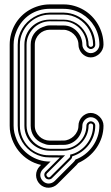

<svg xmlns="http://www.w3.org/2000/svg" viewBox="-20 -768 515 889"><path d="M246.6 83.5Q238.3 91.8 227.8 96.3Q217.3 100.8 206.1 101.2Q194.8 101.6 184.1 97.5Q173.3 93.5 164.6 84.7Q155.8 75.9 151.4 65.2Q147 54.4 147 43.1Q147 31.7 151.4 20.9Q155.8 10 164.6 1.2L170.2 -4.4Q139.6 -11 113.2 -27.6Q86.7 -44.2 67.1 -68.2Q47.6 -92.3 36.3 -122.3Q24.9 -152.3 24.9 -186V-561.3Q24.9 -587.2 31.4 -610.8Q37.8 -634.5 49.7 -655.2Q61.5 -675.8 78.2 -692.6Q95 -709.5 115.5 -721.6Q136 -733.6 159.7 -740.5Q183.3 -747.3 209.2 -747.6H274.7Q300.3 -747.6 324 -740.7Q347.7 -733.9 368.2 -721.7Q388.7 -709.5 405.4 -692.4Q422.1 -675.3 434.1 -654.5Q446 -633.8 452.6 -610.1Q459.2 -586.4 459.2 -561Q459.2 -549.3 454.3 -538.7Q449.5 -528.1 441.3 -520Q433.1 -512 422.5 -507.1Q411.9 -502.2 400.1 -502.2Q388.2 -502.2 377.8 -507.2Q367.4 -512.2 359.7 -520.4Q352.1 -528.6 347.7 -539.2Q343.3 -549.8 343.3 -561Q343.3 -575.2 337.3 -587.9Q331.3 -600.6 321.5 -609.9Q311.8 -619.1 299.3 -624.6Q286.9 -630.1 274.2 -630.1L211.2 -630.4H210.9Q196.8 -630.4 184.1 -625.1Q171.4 -619.9 161.9 -610.5Q152.3 -601.1 146.7 -588.5Q141.1 -575.9 141.1 -561.3V-186Q141.1 -171.4 146.7 -158.8Q152.3 -146.2 161.9 -136.8Q171.4 -127.4 184.1 -122.2Q196.8 -116.9 210.9 -116.9H211.2L274.2 -117.2Q286.9 -117.2 299.3 -122.7Q311.8 -128.2 321.5 -137.5Q331.3 -146.7 337.3 -159.3Q343.3 -171.9 343.3 -186.3Q343.3 -197.5 347.7 -208.1Q352.1 -218.8 359.7 -226.9Q367.4 -235.1 377.8 -240.1Q388.2 -245.1 400.1 -245.1Q411.9 -245.1 422.5 -240.2Q433.1 -235.4 441.3 -227.3Q449.5 -219.2 454.3 -208.6Q459.2 -198 459.2 -186.3Q459.2 -158 450.7 -131.8Q442.1 -105.7 426.8 -83.3Q411.4 -60.8 389.9 -43Q368.4 -25.1 342.3 -13.4Q338.6 -8.5 335 -4.9ZM122.1 -561.3Q122.1 -575.2 125.9 -587.8Q129.6 -600.3 136.8 -610.8Q144 -621.3 154.2 -629.4Q164.3 -637.5 177 -642.3Q186 -646 193.6 -648.2Q201.2 -650.4 210.9 -650.4H211.2L274.2 -650.1Q293 -650.1 309 -642.7Q325 -635.3 336.5 -622.9Q348.1 -610.6 354.7 -594.5Q361.3 -578.4 361.3 -561Q361.3 -553.5 364.6 -546.5Q367.9 -539.6 373.3 -534.1Q378.7 -528.6 385.6 -525.3Q392.6 -522 400.1 -522Q408 -522 415.3 -525.1Q422.6 -528.3 428.1 -533.7Q433.6 -539.1 436.9 -546.1Q440.2 -553.2 440.2 -561Q440.2 -584 434.3 -605.2Q428.5 -626.5 417.6 -644.9Q406.7 -663.3 391.6 -678.5Q376.5 -693.6 358 -704.5Q339.6 -715.3 318.4 -721.2Q297.1 -727.1 274.2 -727.1L211.2 -727.3H210.9Q184.8 -727.3 161.3 -720.3Q137.7 -713.4 117.9 -700.2Q98.1 -687 82.6 -668.1Q67.1 -649.2 56.9 -625.2Q50.3 -609.4 46.6 -594Q43 -578.6 43 -561.3V-186Q43 -168.7 46.6 -153.3Q50.3 -137.9 56.9 -122.1Q66.4 -99.6 81.9 -80.9Q97.4 -62.3 117.4 -48.7Q137.5 -35.2 161.1 -27.6Q184.8 -20 210.2 -20H214.1L178.7 15.4Q172.6 21.5 169.6 28.6Q166.5 35.6 166.5 43Q166.5 50.3 169.6 57.4Q172.6 64.5 178.7 70.6Q184.6 76.4 191.7 79.2Q198.7 82 206.1 81.8Q213.4 81.5 220.5 78.6Q227.5 75.7 233.2 70.1L321.5 -18.3Q326.4 -23.2 329.3 -29.1Q353 -37.8 373.3 -53.5Q393.6 -69.1 408.4 -89.7Q423.3 -110.4 431.8 -135Q440.2 -159.7 440.2 -186.3Q440.2 -194.1 436.9 -201.2Q433.6 -208.3 428.1 -213.6Q422.6 -219 415.3 -222.2Q408 -225.3 400.1 -225.3Q392.6 -225.3 385.6 -222Q378.7 -218.8 373.3 -213.3Q367.9 -207.8 364.6 -200.8Q361.3 -193.8 361.3 -186.3Q361.3 -168.9 354.7 -152.8Q348.1 -136.7 336.5 -124.4Q325 -112.1 309 -104.6Q293 -97.2 274.2 -97.2L211.2 -96.9H210.9Q201.2 -96.9 193.6 -99.1Q186 -101.3 177 -105Q164.3 -109.9 154.2 -117.9Q144 -126 136.8 -136.5Q129.6 -147 125.9 -159.5Q122.1 -172.1 122.1 -186ZM421.1 -186.3Q421.1 -162.4 413.5 -139.8Q405.8 -117.2 391.7 -98.4Q377.7 -79.6 358 -65.6Q338.4 -51.5 314.7 -44.4Q314.2 -40.5 312.7 -37Q311.3 -33.4 308.8 -31L220.5 57.1Q217.5 60.1 213.6 61.4Q209.7 62.7 205.7 62.6Q201.7 62.5 198.1 61Q194.6 59.6 192.1 57.1Q189.2 54.2 187.4 50.4Q185.5 46.6 185.2 42.6Q184.8 38.6 186.2 34.7Q187.5 30.8 190.7 27.6L257.3 -38.8L211.2 -39.1H210.9Q190.7 -38.8 171.9 -43.9Q153.1 -49.1 136.5 -58.6Q119.9 -68.1 106.2 -81.5Q92.5 -95 82.6 -111.3Q72.8 -127.7 67.4 -146.6Q62 -165.5 62 -186V-561.3Q62 -581.8 67.5 -600.7Q73 -619.6 83 -636.1Q93 -652.6 106.7 -665.9Q120.4 -679.2 136.8 -688.8Q153.3 -698.5 171.8 -703.9Q190.2 -709.2 209.5 -709.5H276.1Q306.4 -708.7 332.9 -696.8Q359.4 -684.8 379 -664.7Q398.7 -644.5 409.9 -617.8Q421.1 -591.1 421.1 -561Q421.1 -556.9 419.4 -553.2Q417.7 -549.6 414.8 -546.9Q411.9 -544.2 408.1 -542.6Q404.3 -541 400.1 -541Q396.5 -541 392.8 -542.7Q389.2 -544.4 386.4 -547.2Q383.5 -550 381.8 -553.7Q380.1 -557.4 380.1 -561Q380.1 -583.3 371.5 -602.9Q362.8 -622.6 348.1 -637.3Q333.5 -652.1 314.3 -660.6Q295.2 -669.2 274.2 -669.2L209.2 -669.4Q187.5 -668.9 168.1 -660.2Q148.7 -651.4 134.3 -636.5Q119.9 -621.6 111.5 -602.2Q103 -582.8 103 -561.3V-186Q103 -171.9 106.9 -158.3Q110.8 -144.8 117.9 -132.9Q125 -121.1 134.9 -111.2Q144.8 -101.3 156.7 -94.1Q168.7 -86.9 182.4 -83Q196 -79.1 210.7 -79.1H275.1Q295.7 -79.1 314.7 -87.5Q333.7 -95.9 348.3 -110.6Q362.8 -125.2 371.5 -144.8Q380.1 -164.3 380.1 -186.3Q380.1 -189.9 381.8 -193.6Q383.5 -197.3 386.4 -200.1Q389.2 -202.9 392.8 -204.6Q396.5 -206.3 400.1 -206.3Q404.3 -206.3 408.1 -204.7Q411.9 -203.1 414.8 -200.4Q417.7 -197.8 419.4 -194.1Q421.1 -190.4 421.1 -186.3ZM301.8 -38.1Q304 -40.5 304.9 -44.6Q305.9 -48.6 304.4 -51.8Q326.9 -56.6 346.4 -69.1Q366 -81.5 380.4 -99.5Q394.8 -117.4 403 -139.8Q411.1 -162.1 411.1 -186.3Q411.1 -190.7 408 -193.5Q404.8 -196.3 400.1 -196.3Q396.5 -196.3 393.3 -193.5Q390.1 -190.7 390.1 -186.3Q390.1 -163.1 380.9 -142.2Q371.6 -121.3 355.8 -105.3Q340.1 -89.4 319 -79.8Q297.9 -70.3 274.2 -70.1H210.9Q187.5 -70.1 166.1 -78.6Q144.8 -87.2 128.5 -102.5Q112.3 -117.9 102.7 -139.3Q93 -160.6 93 -186V-561.3Q93 -586.2 102.1 -607.3Q111.1 -628.4 126.7 -643.8Q142.3 -659.2 163.6 -668Q184.8 -676.8 209.2 -677.2L274.4 -677Q291.5 -677 306.6 -672.4Q321.8 -667.7 334.6 -659.7Q347.4 -651.6 357.7 -640.6Q367.9 -629.6 375.1 -616.8Q382.3 -604 386.2 -589.7Q390.1 -575.4 390.1 -561Q390.1 -556.6 393.3 -553.8Q396.5 -551 400.1 -551Q404.8 -551 408 -553.8Q411.1 -556.6 411.1 -561Q411.1 -579.8 406.2 -597.4Q401.4 -615 392.6 -630.5Q383.8 -646 371.2 -658.8Q358.6 -671.6 343.5 -680.9Q328.4 -690.2 310.8 -695.3Q293.2 -700.4 274.2 -700.4H210.9Q181.6 -700.4 156.4 -689.1Q131.1 -677.7 112.3 -658.6Q93.5 -639.4 82.8 -614.3Q72 -589.1 72 -561.3V-186Q72 -157.7 82.6 -132.4Q93.3 -107.2 111.8 -88.3Q130.4 -69.3 155.8 -58.7Q181.2 -48.1 210.9 -49.1H211.2L274.2 -48.8Q276.1 -48.8 277.8 -48.8Q279.5 -48.8 281.5 -49.1L197.8 34.7Q194.1 38.3 194.9 42.6Q195.8 46.9 199.2 50Q202.9 54 206.8 53.3Q210.7 52.7 213.4 50Z"/></svg>

Font: TafelwerkOT
Style: Regular
Weight: 400
Designer: Peter Wiegel
Foundry: Peter Wiegel, based on an original design named Oxford by Christine Lord, 1969
Version: Version 1.000